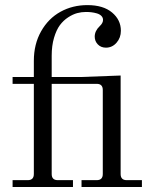

<svg xmlns="http://www.w3.org/2000/svg" viewBox="-20 -747 608 767"><path d="M30.3 0V-27.3H90.8Q115.2 -27.3 115.2 -51.8V-412.1H30.3V-439.5H115.2V-503.9Q115.2 -570.8 144.3 -622.1Q173.3 -673.3 221.7 -700Q270 -726.6 329.1 -726.6Q392.6 -726.6 427.7 -697Q462.9 -667.5 462.9 -624Q462.9 -596.2 445.6 -576.4Q428.2 -556.6 403.3 -556.6Q383.3 -556.6 370.8 -569.6Q358.4 -582.5 358.4 -600.6Q358.4 -623.5 378.4 -642.6Q391.6 -654.8 391.6 -667.5Q391.6 -676.8 384.8 -683.6Q377.9 -690.4 366.7 -693.6Q355.5 -696.8 345 -698Q334.5 -699.2 323.2 -699.2Q305.7 -699.2 288.3 -694.6Q271 -689.9 252.2 -677.7Q233.4 -665.5 219.2 -646.5Q205.1 -627.4 195.8 -595.9Q186.5 -564.5 186.5 -524.4V-439.5H305.7L461.9 -445.3V-51.8Q461.9 -27.3 486.3 -27.3H546.9V0H305.7V-27.3H366.2Q390.6 -27.3 390.6 -51.8V-387.7Q390.6 -412.1 366.2 -412.1H186.5V-51.8Q186.5 -27.3 210.9 -27.3H271.5V0Z"/></svg>

Font: Theano Modern
Style: Regular
Weight: 400
Designer: Alexey Kryukov
Version: Version 2.00